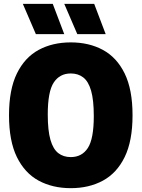

<svg xmlns="http://www.w3.org/2000/svg" viewBox="-20 -971 738 1001"><path d="M349 10Q254 10 181.5 -29.2Q109 -68.5 68 -152.2Q27 -236 27 -370Q27 -504 68 -587.8Q109 -671.5 181.5 -710.8Q254 -750 349 -750Q444 -750 516.5 -710.8Q589 -671.5 630 -587.8Q671 -504 671 -370Q671 -236 630 -152.2Q589 -68.5 516.5 -29.2Q444 10 349 10ZM349 -152Q407 -152 438 -199.5Q469 -247 469 -366Q469 -449.5 455 -498Q441 -546.5 414.2 -567.2Q387.5 -588 349 -588Q291.5 -588 260.2 -540.8Q229 -493.5 229 -374Q229 -290.5 243 -242Q257 -193.5 283.8 -172.8Q310.5 -152 349 -152ZM383 -793 315 -951H471L531 -793ZM167 -793 99 -951H255L315 -793Z"/></svg>

Font: Encode Sans Condensed Black
Style: Regular
Weight: 900
Width: 3
Designer: Multiple Designers
Foundry: Impallari Type
Version: Version 3.000; ttfautohint (v1.8.3) -l 8 -r 50 -G 200 -x 14 